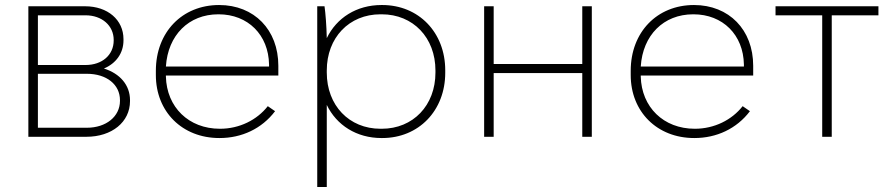

<svg xmlns="http://www.w3.org/2000/svg" viewBox="-20 -545 3547 765"><path d="M93 0H324C426 0 498 -59 498 -142V-146C498 -206 458 -252 394 -272C442 -292 472 -333 472 -384V-389C472 -466 409 -520 319 -520H93ZM131 -286V-484H321C386 -484 433 -443 433 -386V-384C433 -326 387 -286 321 -286ZM131 -36V-251H326C405 -251 458 -208 458 -146V-143C458 -81 403 -36 326 -36Z M854 5H855C943 5 1023 -32 1076 -102L1047 -122C1004 -67 934 -32 857 -32H856C732 -32 644 -118 641 -240V-244H1089V-283C1089 -426 993 -525 853 -525C706 -525 601 -417 601 -263V-246C601 -100 706 5 854 5ZM641 -280C649 -405 732 -488 850 -488H851C968 -488 1050 -406 1052 -288V-280Z M1244 200H1282V-127C1321 -46 1401 5 1500 5H1503C1648 5 1754 -104 1754 -255V-265C1754 -416 1648 -525 1503 -525H1500C1401 -525 1321 -474 1282 -393C1281 -442 1277 -492 1273 -520H1244ZM1496 -32C1371 -32 1282 -125 1282 -256V-264C1282 -395 1371 -488 1496 -488H1501C1626 -488 1715 -395 1715 -264V-256C1715 -125 1626 -32 1501 -32Z M1909 0H1947V-254H2300V0H2338V-520H2300V-290H1947V-520H1909Z M2746 5H2747C2835 5 2915 -32 2968 -102L2939 -122C2896 -67 2826 -32 2749 -32H2748C2624 -32 2536 -118 2533 -240V-244H2981V-283C2981 -426 2885 -525 2745 -525C2598 -525 2493 -417 2493 -263V-246C2493 -100 2598 5 2746 5ZM2533 -280C2541 -405 2624 -488 2742 -488H2743C2860 -488 2942 -406 2944 -288V-280Z M3256 0H3294V-484H3480V-520H3070V-484H3256Z"/></svg>

Font: Fixel Display ExtraLight
Style: Regular
Weight: 200
Designer: AlfaBravo + MacPaw
Foundry: Kyrylo Tkachov, Marchela Mozhyna, Serhii Makarenko, Maria Weinstein, Zakhar Kryvoshyya
Version: Version 1.211